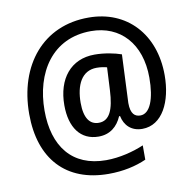

<svg xmlns="http://www.w3.org/2000/svg" viewBox="-87 -805 988 978"><g transform="rotate(-10 407.5 -316.0)"><path d="M765 -361C765 -574 631 -717 434 -717C199 -718 51 -539 51 -285C51 -52 178 85 397 85C474 85 539 70 593 46V-28C539 -5 467 14 397 14C221 14 131 -104 131 -289C131 -484 232 -647 434 -647C585 -647 686 -538 686 -362C686 -252 658 -180 608 -180C580 -180 558 -196 558 -253C558 -262 559 -277 560 -298L569 -503C535 -515 482 -526 431 -526C308 -526 235 -435 235 -298C235 -183 287 -111 380 -111C439 -111 478 -144 500 -195H505C515 -146 549 -111 606 -111C710 -111 765 -225 765 -361ZM319 -296C319 -387 352 -458 430 -458C450 -458 469 -455 483 -451L477 -333C472 -234 449 -180 393 -180C347 -180 319 -216 319 -296Z"/></g></svg>

Font: Noto Sans Khmer UI SemiCondensed Medium
Style: Regular
Weight: 500
Width: 4
Designer: Danh Hong and the Monotype Design Team
Foundry: Monotype Imaging Inc.
Version: Version 2.002